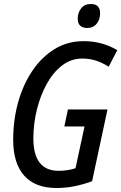

<svg xmlns="http://www.w3.org/2000/svg" viewBox="-20 -931 607 961"><path d="M263 10Q156 10 101 -52Q46 -114 46 -231Q46 -331 71 -420Q96 -509 142.5 -577.5Q189 -646 253.5 -685.5Q318 -725 398 -725Q449 -725 491.5 -712.5Q534 -700 567 -680L524 -597Q493 -617 460.5 -627.5Q428 -638 392 -638Q336 -638 291 -603.5Q246 -569 214 -511Q182 -453 164.5 -382Q147 -311 147 -238Q147 -76 274 -76Q297 -76 318.5 -79.5Q340 -83 358 -89L403 -298H302L320 -383H518L441 -24Q398 -8 353.5 1Q309 10 263 10ZM417 -791Q369 -791 369 -838Q369 -867 386 -889Q403 -911 434 -911Q481 -911 481 -865Q481 -834 464 -812.5Q447 -791 417 -791Z"/></svg>

Font: Noto Sans Condensed Medium
Style: Italic
Weight: 500
Width: 3
Italic angle: -12°
Designer: Monotype Design Team
Foundry: Monotype Imaging Inc.
Version: Version 2.013; ttfautohint (v1.8.4.7-5d5b)